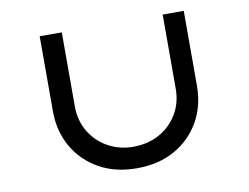

<svg xmlns="http://www.w3.org/2000/svg" viewBox="-77 -809 1197 924"><g transform="rotate(-10 522.0 -347.5)"><path d="M522 6Q416 6 337 -38.5Q258 -83 214 -160Q170 -237 170 -335V-701H278V-339Q278 -270 310.5 -215.5Q343 -161 398.5 -130Q454 -99 522 -99Q594 -99 650 -130Q706 -161 738.5 -215.5Q771 -270 771 -339V-701H874V-335Q874 -237 830 -160Q786 -83 707 -38.5Q628 6 522 6Z"/></g></svg>

Font: Lexend Zetta
Style: Regular
Weight: 400
Designer: Bonnie Shaver-Troup, Thomas Jockin
Foundry: Lexend
Version: Version 1.007